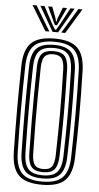

<svg xmlns="http://www.w3.org/2000/svg" viewBox="-64 -1022 553 1069"><g transform="rotate(5 212.5 -488.0)"><path d="M212.5 8.5Q121.2 8.5 82.1 -30.4Q43 -69.2 41 -156.8Q39.5 -228.2 38.9 -288.6Q38.2 -349 38.4 -405.1Q38.5 -461.2 39.1 -519.1Q39.8 -577 41 -643.5Q43 -731.2 82.2 -769.9Q121.5 -808.5 212.5 -808.5Q302.2 -808.5 341.4 -769.8Q380.5 -731 383 -643.5Q384.8 -575.5 385.6 -514.8Q386.5 -454 386.5 -396.4Q386.5 -338.8 385.6 -280Q384.8 -221.2 383 -156.8Q380.2 -69.8 341.5 -30.6Q302.8 8.5 212.5 8.5ZM212.5 -9.2Q291.5 -9.2 325.4 -44.2Q359.2 -79.2 361.5 -157.5Q363 -221.8 363.9 -280.1Q364.8 -338.5 364.8 -395.8Q364.8 -453 364 -513.6Q363.2 -574.2 361.5 -642.8Q359.2 -721.5 325.2 -756.1Q291.2 -790.8 212.5 -790.8Q131.5 -790.8 98 -755.8Q64.5 -720.8 62.8 -643Q61.2 -571.8 60.5 -511.2Q59.8 -450.8 59.9 -394.6Q60 -338.5 60.6 -280.8Q61.2 -223 62.8 -157.2Q64.5 -79.5 98 -44.4Q131.5 -9.2 212.5 -9.2ZM212.5 -26.8Q143.8 -26.8 114.9 -57.4Q86 -88 84.2 -157.8Q82.8 -229 82.1 -289.5Q81.5 -350 81.5 -406Q81.5 -462 82.2 -519.5Q83 -577 84.2 -642.5Q85.8 -712.5 114.9 -742.9Q144 -773.2 212.5 -773.2Q280.8 -773.2 309.2 -742.1Q337.8 -711 339.8 -642.2Q341.8 -570.2 342.5 -509.8Q343.2 -449.2 343.2 -393.5Q343.2 -337.8 342.4 -280.6Q341.5 -223.5 339.8 -158.2Q337.8 -90 309.6 -58.4Q281.5 -26.8 212.5 -26.8ZM212.5 -44.2Q269.5 -44.2 293 -71.5Q316.5 -98.8 318.2 -158.8Q320 -228.8 320.9 -287.5Q321.8 -346.2 321.8 -401.5Q321.8 -456.8 320.9 -514.8Q320 -572.8 318.2 -641.2Q316.5 -700 293.9 -727.9Q271.2 -755.8 212.5 -755.8Q154.5 -755.8 130.9 -728.9Q107.2 -702 106 -642.2Q104.5 -573.2 103.8 -513.8Q103 -454.2 103.1 -398Q103.2 -341.8 103.9 -283.4Q104.5 -225 106 -158.2Q107.2 -96.8 131.6 -70.5Q156 -44.2 212.5 -44.2ZM212.5 -61.8Q166 -61.8 147.2 -84.6Q128.5 -107.5 127.5 -158.5Q125.8 -253.8 125.1 -330.5Q124.5 -407.2 125.2 -481.1Q126 -555 127.5 -641.8Q128.5 -693 147.2 -715.6Q166 -738.2 212.5 -738.2Q259.5 -738.2 277.5 -714.4Q295.5 -690.5 296.5 -640.8Q298.2 -569.2 299.1 -510.4Q300 -451.5 300 -397Q300 -342.5 299.1 -285.1Q298.2 -227.8 296.5 -159.5Q295.2 -109 277 -85.4Q258.8 -61.8 212.5 -61.8ZM212.5 -79.2Q247.5 -79.2 260.6 -99Q273.8 -118.8 275 -160Q276.8 -230.2 277.6 -288.4Q278.5 -346.5 278.5 -400.9Q278.5 -455.2 277.6 -512.9Q276.8 -570.5 275 -640Q273.8 -683.5 260.1 -702.1Q246.5 -720.8 212.5 -720.8Q178.5 -720.8 164.2 -702.8Q150 -684.8 149.2 -641.2Q147.5 -549.2 146.8 -473.2Q146 -397.2 146.8 -322.5Q147.5 -247.8 149.2 -159Q150 -117.2 163.6 -98.2Q177.2 -79.2 212.5 -79.2ZM73.5 -983.8H96L179.5 -844.8H157.5ZM117.2 -983.8H140.5L191.5 -888.5L210 -858.2H216L234.2 -888.5L285.2 -983.8H308.5L228.5 -844.8H197.5ZM160.5 -983.8H183.8L207.2 -921.8L211.2 -903.8H214.5L218.8 -921.8L242.8 -983.8H266L231.2 -909.2L219 -883.5H207L194.8 -909.2ZM329.8 -983.8H352.5L268.2 -844.8H246.2Z"/></g></svg>

Font: Big Shoulders Inline Display Thin
Style: Bold
Weight: 700
Version: Version 2.002